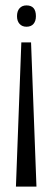

<svg xmlns="http://www.w3.org/2000/svg" viewBox="-20 -558 194 711"><path d="M59 -401H95L115 133H39ZM78 -538Q113 -538 113 -498Q113 -480 104 -469.5Q95 -459 78 -459Q62 -459 52.5 -469.5Q43 -480 43 -498Q43 -517 52.5 -527.5Q62 -538 78 -538Z"/></svg>

Font: Bricolage Grotesque 72pt Condensed ExtraLight
Style: Regular
Weight: 250
Width: 3
Designer: Mathieu Triay
Foundry: Atelier Triay
Version: Version 1.001;gftools[0.9.33.dev8+g029e19f]